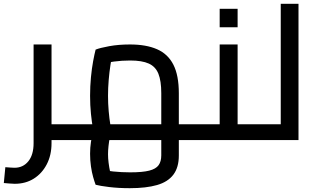

<svg xmlns="http://www.w3.org/2000/svg" viewBox="-60 -734 1659 1006"><path d="M189 0V-83H317V0ZM17 229Q4 229 -10.5 227.5Q-25 226 -40 225L-32 142Q-17 143 -4.5 144Q8 145 16 145Q61 145 88.5 111Q116 77 116 16V-501H210V16Q210 79 185 127Q160 175 117 202Q74 229 17 229ZM317 0V-83Q323 -83 327 -80Q331 -77 333 -72Q335 -67 336 -59.5Q337 -52 337 -42Q337 -33 336 -25Q335 -17 333 -11.5Q331 -6 327 -3Q323 0 317 0Z M317 0V-83H860L785 -13V-246Q785 -310 770 -347.5Q755 -385 719.5 -401Q684 -417 622 -417Q578 -417 537.5 -411.5Q497 -406 473 -396L530 -452Q524 -428 518.5 -392Q513 -356 509.5 -314.5Q506 -273 506 -232Q506 -191 509.5 -151.5Q513 -112 518 -82Q523 -52 526 -41L437 -16Q433 -29 427 -61.5Q421 -94 416.5 -138Q412 -182 412 -232Q412 -282 416.5 -329Q421 -376 428 -413.5Q435 -451 441 -474Q463 -483 512 -492Q561 -501 621 -501Q706 -501 763 -476Q820 -451 848.5 -395Q877 -339 877 -245V0ZM620 252Q561 252 512 246Q463 240 441 234Q435 218 428 193.5Q421 169 416.5 137.5Q412 106 412 72Q412 39 416.5 10Q421 -19 427 -40.5Q433 -62 437 -71L522 -39Q519 -31 515 -11.5Q511 8 508.5 31.5Q506 55 506 74Q506 95 509 119Q512 143 517 166Q522 189 528 206L467 153Q490 160 533.5 164.5Q577 169 622 169Q687 169 722 160Q757 151 771 131.5Q785 112 785 80V-83H877V81Q877 143 848.5 181Q820 219 763 235.5Q706 252 620 252ZM877 0V-83H984V0ZM984 0V-83Q990 -83 994 -80Q998 -77 1000 -72Q1002 -67 1003 -59.5Q1004 -52 1004 -42Q1004 -33 1003 -25Q1002 -17 1000 -11.5Q998 -6 994 -3Q990 0 984 0ZM317 0Q311 0 307 -3Q303 -6 301 -11.5Q299 -17 298 -25Q297 -33 297 -42Q297 -55 298.5 -64Q300 -73 304.5 -78Q309 -83 317 -83Z M1185 0V-83H1292V0ZM984 0Q978 0 974 -3Q970 -6 968 -11.5Q966 -17 965 -25Q964 -33 964 -42Q964 -55 965.5 -64Q967 -73 971.5 -78Q976 -83 984 -83ZM984 0V-83H1139L1091 -45V-501H1185V0ZM1292 0V-83Q1298 -83 1302 -80Q1306 -77 1308 -72Q1310 -67 1311 -59.5Q1312 -52 1312 -42Q1312 -33 1311 -25Q1310 -17 1308 -11.5Q1306 -6 1302 -3Q1298 0 1292 0ZM1091 -591V-688H1185V-591Z M1411 0V-714H1504V0ZM1292 0V-83H1411V0ZM1292 0Q1286 0 1282 -3Q1278 -6 1276 -11.5Q1274 -17 1273 -25Q1272 -33 1272 -42Q1272 -55 1273.5 -64Q1275 -73 1279.5 -78Q1284 -83 1292 -83Z"/></svg>

Font: Cairo Play SemiBold
Style: Regular
Weight: 600
Designer: Mohamed Gaber, Accademia di Belle Arti di Urbino
Foundry: Kief Type Foundry, Accademia di Belle Arti di Urbino
Version: Version 3.130;gftools[0.9.24]